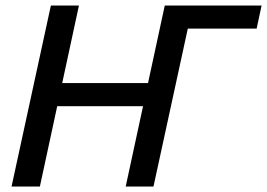

<svg xmlns="http://www.w3.org/2000/svg" viewBox="-20 -678 971 698"><path d="M437 0 579 -658H681L538 0ZM22 0 165 -658H267L125 0ZM117 -292 135 -376H588L570 -292ZM608 -574 627 -658H931L913 -574Z"/></svg>

Font: Ysabeau SemiBold
Style: Italic
Weight: 600
Italic angle: -12°
Designer: Christian Thalmann (Catharsis Fonts)
Version: Version 2.002